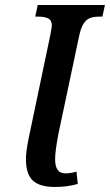

<svg xmlns="http://www.w3.org/2000/svg" viewBox="-20 -734 437 763"><path d="M83 -103Q83 -130 94 -185L180 -595Q186 -627 186 -632Q186 -653 172 -660.5Q158 -668 131 -668H120L130 -714H397L387 -668H377Q352 -668 337 -662Q322 -656 311 -638Q300 -620 293 -584L213 -206Q199 -134 199 -102Q199 -73 209 -59Q219 -45 240 -45Q260 -45 284 -52L289 -3Q248 9 198 9Q138 9 110.5 -16.5Q83 -42 83 -103Z"/></svg>

Font: Noto Serif CondSemiBold
Style: Italic
Weight: 600
Width: 3
Italic angle: -12°
Designer: Monotype Design Team
Foundry: Monotype Imaging Inc.
Version: Version 1.001